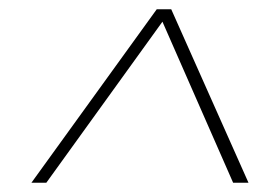

<svg xmlns="http://www.w3.org/2000/svg" viewBox="-20 -750 575 415"><path d="M47.9 -355 318.8 -730H350.1L517.1 -355H483.9L331.1 -703.1L80.1 -355Z"/></svg>

Font: Human Sans ExtraLight
Style: Italic
Weight: 200
Italic angle: -8°
Designer: Tim Radville
Foundry: Continuum
Version: Version 1.000;FEAKit 1.0